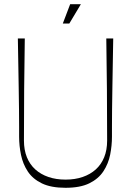

<svg xmlns="http://www.w3.org/2000/svg" viewBox="-20 -883 624 914"><path d="M292 11Q223 11 179.5 -10Q136 -31 112.5 -66.5Q89 -102 80 -145.5Q71 -189 71 -233Q71 -245 71 -279Q71 -313 70.5 -361.5Q70 -410 69 -467.5Q68 -525 67 -585Q66 -645 65 -700H98Q96 -579 95 -457.5Q94 -336 94 -214Q94 -169 108 -134.5Q122 -100 148 -76.5Q174 -53 210.5 -40.5Q247 -28 292 -28Q337 -28 373.5 -40.5Q410 -53 436 -76.5Q462 -100 476 -134.5Q490 -169 490 -214Q490 -336 489 -457.5Q488 -579 486 -700H519Q518 -645 517 -585Q516 -525 515 -467.5Q514 -410 513.5 -361.5Q513 -313 513 -279Q513 -245 513 -233Q513 -190 504.5 -147Q496 -104 472.5 -68Q449 -32 405.5 -10.5Q362 11 292 11ZM279 -771 314 -863H365L310 -771Z"/></svg>

Font: Ojuju ExtraLight
Style: Regular
Weight: 200
Designer: Chisaokwu Joboson, Mirko Velimirovic
Foundry: Udi Foundry
Version: Version 1.000